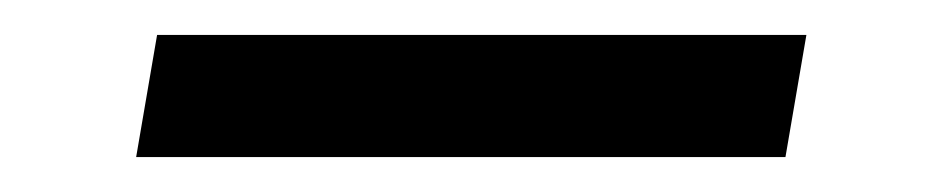

<svg xmlns="http://www.w3.org/2000/svg" viewBox="-20 -395 540 110"><path d="M58 -305 70 -375H442L430 -305Z"/></svg>

Font: Iosevka Curly Oblique
Style: Regular
Weight: 400
Italic angle: -9°
Monospace: yes
Designer: Belleve Invis
Foundry: Belleve Invis
Version: Version 11.1.0; ttfautohint (v1.8.3)